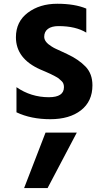

<svg xmlns="http://www.w3.org/2000/svg" viewBox="-20 -590 540 1007"><path d="M63.5 -394.5Q63.5 -476.6 126 -523.4Q188.5 -570.3 280.3 -570.3Q372.1 -570.3 432.6 -544.9V-418.9Q377 -453.1 287.1 -453.1Q251 -453.1 231.4 -438.5Q211.9 -423.8 211.9 -397Q211.9 -370.1 250 -346.7Q263.7 -337.9 272.9 -334Q282.2 -330.1 302.7 -320.3Q323.2 -310.5 332 -306.6Q392.6 -278.3 428.7 -240.7Q464.8 -203.1 464.8 -142.6Q464.8 -58.6 404.8 -11.7Q344.7 35.2 243.7 35.2Q142.6 35.2 66.4 -1V-132.8Q142.6 -80.1 236.3 -80.1Q315.4 -80.1 315.4 -132.8Q315.4 -152.3 304.7 -163.1Q293.9 -173.8 287.6 -178.7Q281.2 -183.6 267.1 -190.9Q252.9 -198.2 245.1 -202.1Q237.3 -206.1 218.8 -213.9Q200.2 -221.7 191.4 -225.6Q63.5 -282.2 63.5 -394.5ZM106.4 396.5 218.8 105.5H382.8L229.5 396.5Z"/></svg>

Font: GenEi M Gothic v2 Bold
Style: Regular
Weight: 700
Version: Version 2.0